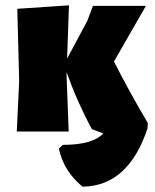

<svg xmlns="http://www.w3.org/2000/svg" viewBox="-20 -494 581 721"><path d="M43 0 52 -190 45 -461 239 -474 232 -274 308 -416 329 -472H528L408 -263Q462 -156 535 -32L534 -12Q462 205 290 207Q219 149 201 64L216 50Q328 50 368 7L325 -9Q269 -113 230 -223V-210L238 0Z"/></svg>

Font: Alegreya Sans SC Black
Style: Regular
Weight: 900
Designer: Juan Pablo del Peral
Foundry: Huerta Tipografica
Version: Version 2.007